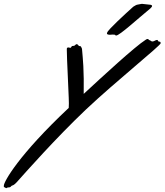

<svg xmlns="http://www.w3.org/2000/svg" viewBox="-325 -661 857 1000"><path d="M512 -436C512 -439 511 -444 506 -444C495 -444 500 -453 493 -453C485 -453 478 -445 469 -445C466 -445 463 -446 461 -448C456 -452 453 -451 450 -454C449 -456 447 -458 444 -458C441 -458 438 -457 434 -454C378 -419 206 -260 111 -172C112 -222 111 -284 109 -317C108 -333 104 -393 102 -407C96 -421 96 -421 89 -421C83 -421 82 -431 74 -431C68 -431 67 -422 57 -422C46 -422 49 -418 44 -413C43 -412 42 -412 41 -412C37 -412 34 -414 31 -414C28 -414 26 -413 24 -411C23 -410 23 -406 23 -400C23 -356 32 -196 33 -152C34 -130 34 -114 33 -99C-227 145 -305 285 -305 306C-305 313 -305 314 -304 314C-302 314 -300 314 -298 316C-296 318 -294 319 -293 319C-290 319 -288 315 -280 315C-269 315 -270 311 -265 307C-260 303 -256 310 -228 277C-193 238 -36 60 122 -90C279 -238 512 -424 512 -436ZM458 -617C465 -623 467 -627 467 -630C467 -637 452 -637 451 -637C449 -637 416 -641 414 -641C410 -641 395 -637 392 -637C386 -637 376 -630 369 -626C329 -590 238 -507 233 -491C232 -489 232 -488 232 -487C232 -481 240 -480 249 -480C253 -480 258 -481 262 -481C264 -481 271 -480 274 -480C276 -479 275 -476 280 -476C298 -476 392 -563 458 -617Z"/></svg>

Font: Oregano
Style: Italic
Weight: 400
Italic angle: -12°
Designer: Astigmatic (AOETI)
Foundry: Astigmatic (AOETI)
Version: Version 1.000